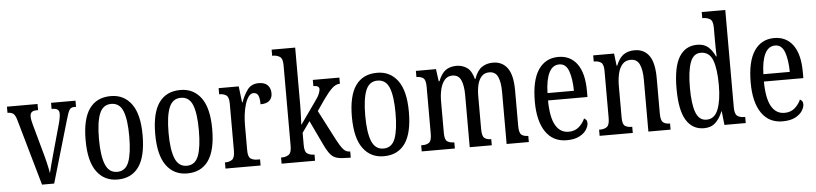

<svg xmlns="http://www.w3.org/2000/svg" viewBox="-45 -1012 5418 1275"><g transform="rotate(-5 2664.0 -375.0)"><path d="M66 -442Q57 -474 43.5 -484.5Q30 -495 5 -495V-536H209V-495H198Q176 -495 166 -485.5Q156 -476 156 -459Q156 -446 158.5 -432.5Q161 -419 165 -405L216 -220Q227 -183 237 -140Q247 -97 251 -71Q256 -91 265 -127.5Q274 -164 287 -208L336 -384Q350 -432 350 -460Q350 -495 307 -495H299V-536H462V-495H451Q428 -495 418 -479.5Q408 -464 395 -417L273 0H192Z M695 10Q607 10 556.5 -59Q506 -128 506 -269Q506 -409 554.5 -477.5Q603 -546 698 -546Q785 -546 835.5 -477.5Q886 -409 886 -269Q886 -128 837.5 -59Q789 10 695 10ZM697 -41Q753 -41 775 -99Q797 -157 797 -269Q797 -381 774.5 -437.5Q752 -494 696 -494Q641 -494 618 -437.5Q595 -381 595 -269Q595 -157 618.5 -99Q642 -41 697 -41Z M1159 10Q1071 10 1020.5 -59Q970 -128 970 -269Q970 -409 1018.5 -477.5Q1067 -546 1162 -546Q1249 -546 1299.5 -477.5Q1350 -409 1350 -269Q1350 -128 1301.5 -59Q1253 10 1159 10ZM1161 -41Q1217 -41 1239 -99Q1261 -157 1261 -269Q1261 -381 1238.5 -437.5Q1216 -494 1160 -494Q1105 -494 1082 -437.5Q1059 -381 1059 -269Q1059 -157 1082.5 -99Q1106 -41 1161 -41Z M1415 0V-41H1418Q1444 -41 1462.5 -53.5Q1481 -66 1481 -113V-427Q1481 -471 1463 -483Q1445 -495 1419 -495H1416V-536H1550L1563 -428H1566Q1583 -476 1609 -511Q1635 -546 1684 -546Q1724 -546 1743.5 -525.5Q1763 -505 1763 -471Q1763 -441 1744 -423Q1725 -405 1684 -405Q1684 -446 1675 -464.5Q1666 -483 1643 -483Q1625 -483 1611 -464Q1597 -445 1587.5 -414.5Q1578 -384 1573.5 -347.5Q1569 -311 1569 -276V-108Q1569 -64 1587 -52.5Q1605 -41 1630 -41H1649V0Z M1789 0V-41H1797Q1821 -41 1840 -53.5Q1859 -66 1859 -113V-651Q1859 -695 1839.5 -707Q1820 -719 1797 -719H1789V-760H1946V-375Q1946 -362 1945.5 -341Q1945 -320 1944 -298.5Q1943 -277 1942.5 -262Q1942 -247 1942 -245L2041 -385Q2067 -420 2075 -440Q2083 -460 2083 -471Q2083 -495 2044 -495V-536H2221V-495Q2193 -495 2167 -470Q2141 -445 2110 -401L2059 -327L2163 -126Q2184 -86 2202.5 -63.5Q2221 -41 2246 -41H2250V0H2238Q2189 0 2161.5 -6.5Q2134 -13 2115.5 -35Q2097 -57 2075 -103L1998 -265L1946 -192V-108Q1946 -64 1965.5 -52.5Q1985 -41 2008 -41H2012V0Z M2470 10Q2382 10 2331.5 -59Q2281 -128 2281 -269Q2281 -409 2329.5 -477.5Q2378 -546 2473 -546Q2560 -546 2610.5 -477.5Q2661 -409 2661 -269Q2661 -128 2612.5 -59Q2564 10 2470 10ZM2472 -41Q2528 -41 2550 -99Q2572 -157 2572 -269Q2572 -381 2549.5 -437.5Q2527 -494 2471 -494Q2416 -494 2393 -437.5Q2370 -381 2370 -269Q2370 -157 2393.5 -99Q2417 -41 2472 -41Z M2723 0V-41H2735Q2761 -41 2777 -53.5Q2793 -66 2793 -113V-426Q2793 -471 2776 -483Q2759 -495 2733 -495H2731V-536H2865L2876 -454H2881Q2901 -505 2930 -525.5Q2959 -546 3002 -546Q3041 -546 3071.5 -525Q3102 -504 3117 -448H3120Q3140 -504 3171.5 -525Q3203 -546 3245 -546Q3307 -546 3341.5 -499Q3376 -452 3376 -349V-113Q3376 -66 3392 -53.5Q3408 -41 3435 -41H3437V0H3289V-347Q3289 -412 3272.5 -448Q3256 -484 3215 -484Q3183 -484 3164 -463Q3145 -442 3137 -408.5Q3129 -375 3129 -335V-113Q3129 -66 3145 -53.5Q3161 -41 3187 -41H3190V0H3043V-347Q3043 -412 3026.5 -448Q3010 -484 2969 -484Q2937 -484 2917.5 -461Q2898 -438 2889 -401Q2880 -364 2880 -321V-108Q2880 -63 2898 -52Q2916 -41 2942 -41H2944V0Z M3689 10Q3598 10 3549 -62Q3500 -134 3500 -264Q3500 -405 3547.5 -475.5Q3595 -546 3681 -546Q3761 -546 3806 -484.5Q3851 -423 3851 -304V-264H3588Q3589 -152 3619.5 -98.5Q3650 -45 3707 -45Q3748 -45 3775 -68.5Q3802 -92 3816 -124Q3824 -120 3830 -112.5Q3836 -105 3836 -91Q3836 -71 3820.5 -47Q3805 -23 3772.5 -6.5Q3740 10 3689 10ZM3765 -313Q3764 -395 3745.5 -445.5Q3727 -496 3683 -496Q3638 -496 3614.5 -448.5Q3591 -401 3589 -313Z M3909 0V-41H3916Q3943 -41 3961 -53.5Q3979 -66 3979 -113V-427Q3979 -471 3961.5 -483Q3944 -495 3918 -495H3913V-536H4052L4062 -454H4066Q4086 -505 4116 -525.5Q4146 -546 4189 -546Q4252 -546 4286 -499Q4320 -452 4320 -349V-113Q4320 -66 4336 -53.5Q4352 -41 4378 -41H4382V0H4234V-347Q4234 -411 4217 -448Q4200 -485 4158 -485Q4123 -485 4102.5 -461.5Q4082 -438 4073.5 -400.5Q4065 -363 4065 -321V-108Q4065 -63 4082 -52Q4099 -41 4125 -41H4130V0Z M4604 10Q4528 10 4486.5 -56.5Q4445 -123 4445 -267Q4445 -412 4486.5 -479Q4528 -546 4607 -546Q4653 -546 4680.5 -521.5Q4708 -497 4725 -458H4729Q4728 -481 4727.5 -508Q4727 -535 4727 -563V-650Q4727 -695 4707.5 -707Q4688 -719 4662 -719H4656V-760H4813V-111Q4813 -67 4830 -54Q4847 -41 4875 -41H4883V0H4741L4731 -92H4729Q4710 -45 4681 -17.5Q4652 10 4604 10ZM4626 -45Q4680 -45 4703.5 -105.5Q4727 -166 4727 -267Q4727 -375 4705 -433Q4683 -491 4625 -491Q4576 -491 4555 -433Q4534 -375 4534 -266Q4534 -155 4555.5 -100Q4577 -45 4626 -45Z M5128 10Q5037 10 4988 -62Q4939 -134 4939 -264Q4939 -405 4986.5 -475.5Q5034 -546 5120 -546Q5200 -546 5245 -484.5Q5290 -423 5290 -304V-264H5027Q5028 -152 5058.5 -98.5Q5089 -45 5146 -45Q5187 -45 5214 -68.5Q5241 -92 5255 -124Q5263 -120 5269 -112.5Q5275 -105 5275 -91Q5275 -71 5259.5 -47Q5244 -23 5211.5 -6.5Q5179 10 5128 10ZM5204 -313Q5203 -395 5184.5 -445.5Q5166 -496 5122 -496Q5077 -496 5053.5 -448.5Q5030 -401 5028 -313Z"/></g></svg>

Font: Noto Serif Thai ExtraCondensed
Style: Regular
Weight: 400
Width: 2
Designer: Monotype Design Team
Foundry: Monotype Imaging Inc.
Version: Version 2.002; ttfautohint (v1.8.4.7-5d5b)